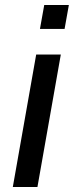

<svg xmlns="http://www.w3.org/2000/svg" viewBox="-20 -744 294 764"><path d="M139 -629 156 -724H254L237 -629ZM31 0 124 -527H222L129 0Z"/></svg>

Font: Archivo Expanded
Style: Italic
Weight: 400
Width: 7
Italic angle: -10°
Designer: Hector Gatti
Foundry: Omnibus-Type
Version: Version 2.001